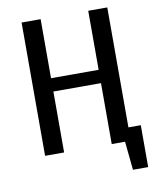

<svg xmlns="http://www.w3.org/2000/svg" viewBox="-92 -771 814 993"><g transform="rotate(-10 315.0 -275.0)"><path d="M540 -70H605V150H525L510 0H440V-320H190V0H90V-700H190V-390H440V-700H540Z"/></g></svg>

Font: Scada
Style: Regular
Weight: 400
Designer: Jovanny Lemonad
Foundry: Jovanny Lemonad
Version: Version 4.100;PS 004.100;hotconv 1.0.88;makeotf.lib2.5.64775